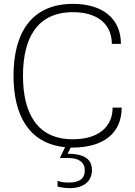

<svg xmlns="http://www.w3.org/2000/svg" viewBox="-20 -753 700 994"><path d="M456 127C456 76 423 43 330 43L346 11C350 11 353 11 357 11H358C519 10 610 -66 610 -196H563C563 -94 487 -32 357 -32C171 -32 99 -168 99 -361C99 -554 171 -690 358 -690C489 -690 559 -624 559 -526H606C606 -656 512 -733 358 -733C140 -733 50 -579 50 -361C50 -157 129 -10 317 9L290 65H333C390 65 419 88 419 130C419 172 390 192 339 192C318 192 297 191 278 183V213C301 219 325 221 342 221C410 221 456 188 456 127Z"/></svg>

Font: Perun ExtraLight
Style: Regular
Weight: 200
Foundry: Copyright (c) Stefan Peev, Context Ltd, 2016
Version: Version 1.089